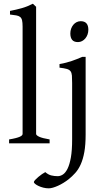

<svg xmlns="http://www.w3.org/2000/svg" viewBox="-20 -777 570 1041"><path d="M29.3 0V-21Q50.3 -24.4 64.5 -28.1Q78.6 -31.7 86.9 -35.4Q95.2 -39.1 98.9 -43Q102.5 -46.9 102.5 -50.8V-632.8Q102.5 -654.8 99.6 -667Q96.7 -679.2 88.9 -685.3Q81.1 -691.4 67.9 -693.6Q54.7 -695.8 34.2 -698.2V-717.8Q69.3 -724.6 98.6 -732.9Q127.9 -741.2 158.2 -756.8L175.8 -740.2V-50.8Q175.8 -43.5 192.4 -35.6Q209 -27.8 249 -21V0ZM444.3 -48.3Q444.3 7.8 437.3 47.1Q430.2 86.4 417.7 114Q405.3 141.6 388.2 160.6Q371.1 179.7 351.6 195.3Q338.4 205.6 323.7 214.6Q309.1 223.6 294.4 230.2Q279.8 236.8 266.8 240.5Q253.9 244.1 244.6 244.1Q229.5 244.1 215.1 240.5Q200.7 236.8 189.2 231.4Q177.7 226.1 170.7 220.2Q163.6 214.4 163.6 210.4Q163.6 206.1 170.7 198.5Q177.7 190.9 187.5 182.6Q197.3 174.3 207.8 167Q218.3 159.7 225.6 156.2Q241.2 169.9 257.8 174.1Q274.4 178.2 293 178.2Q307.1 178.2 321 169.2Q335 160.2 346.2 137.7Q357.4 115.2 364.3 76.7Q371.1 38.1 371.1 -21V-327.1Q371.1 -352.1 369.9 -367.2Q368.7 -382.3 362.3 -390.9Q356 -399.4 342 -403.3Q328.1 -407.2 302.7 -410.2V-429.7Q323.2 -433.1 339.1 -437.5Q355 -441.9 369.4 -446.5Q383.8 -451.2 397.2 -456.8Q410.6 -462.4 426.3 -468.8H444.3ZM459 -615.7Q459 -602.1 454.6 -589.8Q450.2 -577.6 442.6 -568.6Q435.1 -559.6 424.8 -554.2Q414.6 -548.8 402.8 -548.8Q380.9 -548.8 371.1 -561Q361.3 -573.2 361.3 -595.7Q361.3 -609.4 365.7 -621.6Q370.1 -633.8 377.7 -642.8Q385.3 -651.9 395.5 -657Q405.8 -662.1 417.5 -662.1Q459 -662.1 459 -615.7Z"/></svg>

Font: Gentium Unicode
Style: Regular
Weight: 400
Version: Version 1.009